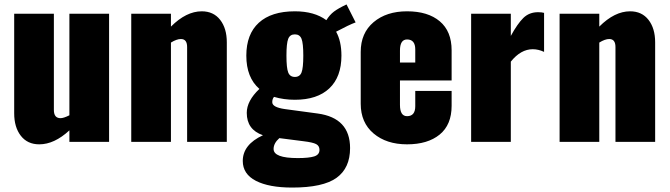

<svg xmlns="http://www.w3.org/2000/svg" viewBox="-20 -640 3021 866"><path d="M157 11Q104 11 74 -27.5Q44 -66 44 -129V-578H223V-144Q223 -107 253 -107Q267 -107 293 -120V-578H472V0H293V-52Q225 11 157 11Z M572 0V-578H751V-520Q820 -589 890 -589Q943 -589 973 -550.5Q1003 -512 1003 -449V0H824V-428Q824 -464 796 -464Q777 -464 751 -448V0Z M1310 -190Q1260 -190 1216 -203Q1208 -194 1208 -179Q1208 -156 1265 -148L1413 -128Q1559 -108 1559 28Q1559 118 1498 162Q1437 206 1298 206Q1193 206 1134 175.5Q1075 145 1075 86Q1075 12 1166 -30Q1093 -55 1093 -131Q1093 -185 1150 -239Q1091 -290 1091 -389Q1091 -486 1147.5 -537.5Q1204 -589 1310 -589Q1398 -589 1452 -549Q1467 -573 1486 -587.5Q1505 -602 1543 -620L1584 -539Q1554 -528 1496 -497Q1520 -454 1520 -389Q1520 -293 1465.5 -241.5Q1411 -190 1310 -190ZM1280 -313Q1288 -293 1310 -293Q1332 -293 1340 -313Q1348 -333 1348 -389Q1348 -445 1340 -465Q1332 -485 1310 -485Q1288 -485 1280 -465Q1272 -445 1272 -389Q1272 -333 1280 -313ZM1214 32Q1214 73 1323 73Q1373 73 1397 65.5Q1421 58 1421 36Q1421 18 1406 10Q1391 2 1349 -3L1240 -17Q1214 6 1214 32Z M1607 -172V-406Q1607 -491 1665 -540Q1723 -589 1816 -589Q1910 -589 1963.5 -544Q2017 -499 2017 -413V-277H1784V-167Q1784 -116 1816 -116Q1853 -116 1853 -161V-230H2017V-163Q2017 -77 1963 -33Q1909 11 1816 11Q1723 11 1665 -38Q1607 -87 1607 -172ZM1784 -358H1853V-417Q1853 -462 1816 -462Q1784 -462 1784 -412Z M2105 0V-578H2284V-478Q2314 -533 2340.5 -559Q2367 -585 2407 -585Q2423 -585 2434 -582V-406Q2408 -418 2383 -418Q2329 -418 2284 -362V0Z M2504 0V-578H2683V-520Q2752 -589 2822 -589Q2875 -589 2905 -550.5Q2935 -512 2935 -449V0H2756V-428Q2756 -464 2728 -464Q2709 -464 2683 -448V0Z"/></svg>

Font: Oswald Heavy
Style: Regular
Weight: 400
Designer: Vernon Adams
Foundry: Vernon Adams
Version: Version 4.101